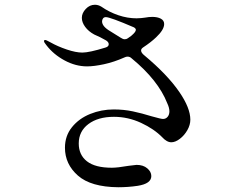

<svg xmlns="http://www.w3.org/2000/svg" viewBox="-20 -774 1040 807"><path d="M780 -271Q780 -249 767.5 -227Q755 -205 736 -190.5Q717 -176 700 -176Q690 -176 680 -182Q670 -188 663 -196Q628 -232 573 -257.5Q518 -283 459 -283Q392 -283 351.5 -252.5Q311 -222 311 -171Q311 -123 345.5 -96Q380 -69 450 -69Q474 -69 520 -77Q550 -81 554 -81Q582 -81 599 -66.5Q616 -52 616 -34Q616 -2 559 7Q519 13 477 13Q362 12 307.5 -36Q253 -84 253 -153Q253 -203 282.5 -239.5Q312 -276 359 -295Q406 -314 458 -314Q500 -314 538 -306Q576 -298 618 -285Q657 -274 665 -274Q677 -274 684.5 -283Q692 -292 692 -306Q692 -321 683 -340Q645 -437 533 -529Q526 -536 516 -536Q510 -536 504 -533Q459 -513 417 -504Q375 -495 346 -495Q298 -495 251.5 -520Q205 -545 175 -584Q165 -596 165 -601Q165 -606 170 -606Q173 -606 179.5 -602.5Q186 -599 192 -596Q222 -579 260.5 -566Q299 -553 326 -553Q355 -553 423 -574Q437 -578 437 -588Q437 -597 426 -604Q400 -619 376 -629Q352 -642 338 -661Q324 -680 324 -699Q324 -719 340.5 -736.5Q357 -754 379 -754Q393 -754 406 -746Q439 -723 477.5 -710Q516 -697 554 -697Q564 -697 573.5 -698Q583 -699 590 -700Q606 -703 620 -703Q642 -703 656 -695.5Q670 -688 670 -673Q670 -649 636 -617Q614 -596 582 -575Q573 -569 573 -562Q573 -552 587 -541Q684 -460 734 -387Q780 -320 780 -271ZM488 -615Q497 -609 504 -609Q512 -609 517 -613Q534 -624 541 -632Q551 -642 551 -649Q551 -654 543 -659Q443 -702 425 -702Q417 -702 413 -696.5Q409 -691 409 -684Q409 -663 443 -643Q473 -625 488 -615Z"/></svg>

Font: Shippori Mincho B1 Medium
Style: Regular
Weight: 500
Designer: FONTDASU
Foundry: FONTDASU / Google Inc. / but / Adobe
Version: Version 3.110; ttfautohint (v1.8.3)